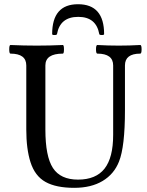

<svg xmlns="http://www.w3.org/2000/svg" viewBox="-20 -880 699 913"><path d="M228 -717.8Q228 -859.9 351.1 -859.9Q475.1 -859.9 475.1 -717.8Q475.1 -713.4 464.1 -713.4Q453.1 -713.4 452.1 -717.8Q437.5 -799.8 352.1 -799.8Q265.6 -799.8 251 -717.8Q250 -713.4 239 -713.4Q228 -713.4 228 -717.8ZM333 13.2Q246.6 13.2 196.3 -14.9Q146 -43 125 -108.9Q105 -171.4 105 -264.2V-568.8Q105 -625 29.8 -625Q23.9 -625 23.9 -645.5Q23.9 -666 29.8 -666Q92.8 -663.1 154.8 -663.1Q215.8 -663.1 278.8 -666Q284.2 -666 284.2 -645.5Q284.2 -625 278.8 -625Q195.8 -625 195.8 -568.8V-264.2Q195.8 -136.2 231.7 -81.1Q267.6 -25.9 351.1 -25.9Q436 -25.9 477.1 -78.1Q518.1 -130.4 518.1 -238.8V-568.8Q518.1 -625 442.9 -625Q436.5 -625 436.5 -645.5Q436.5 -666 442.9 -666Q494.1 -663.1 544.9 -663.1Q595.7 -663.1 647 -666Q653.3 -666 653.3 -645.5Q653.3 -625 647 -625Q574.2 -625 574.2 -568.8V-356Q574.2 -182.1 545.9 -111.8Q522.5 -52.2 468 -19.5Q413.6 13.2 333 13.2Z"/></svg>

Font: Junicode SmCond Medium
Style: Regular
Weight: 500
Width: 4
Designer: Peter S. Baker
Version: Version 2.206